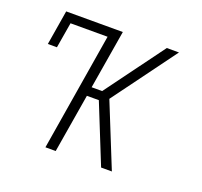

<svg xmlns="http://www.w3.org/2000/svg" viewBox="-98 -642 796 755"><g transform="rotate(20 300.0 -265.0)"><path d="M163 0 244 -492H89L71 -385H33L57 -530H294L253 -284H297L478 -530H529L334 -265L441 0H396L297 -246H247L206 0Z"/></g></svg>

Font: Iosevka Slab XLtEx
Style: Italic
Weight: 200
Width: 7
Italic angle: -9°
Monospace: yes
Designer: Belleve Invis
Foundry: Belleve Invis
Version: Version 11.1.0; ttfautohint (v1.8.3)